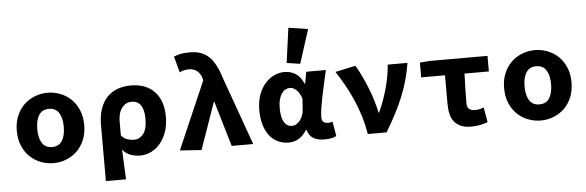

<svg xmlns="http://www.w3.org/2000/svg" viewBox="-58 -1033 4315 1413"><g transform="rotate(-5 2100.0 -326.5)"><path d="M300 12Q251 12 206 -5.5Q161 -23 126.5 -56Q92 -89 71.5 -137.5Q51 -186 51 -248Q51 -310 71.5 -358.5Q92 -407 126.5 -440Q161 -473 206 -490.5Q251 -508 300 -508Q349 -508 394 -490.5Q439 -473 473.5 -440Q508 -407 528.5 -358.5Q549 -310 549 -248Q549 -186 528.5 -137.5Q508 -89 473.5 -56Q439 -23 394 -5.5Q349 12 300 12ZM300 -107Q350 -107 374 -145Q398 -183 398 -248Q398 -313 374 -351Q350 -389 300 -389Q250 -389 226 -351Q202 -313 202 -248Q202 -183 226 -145Q250 -107 300 -107Z M672 177V-237Q672 -307 690.5 -358.5Q709 -410 741.5 -443Q774 -476 818.5 -492Q863 -508 915 -508Q1027 -508 1090 -442Q1153 -376 1153 -256Q1153 -192 1135 -142.5Q1117 -93 1087.5 -58.5Q1058 -24 1019.5 -6Q981 12 941 12Q907 12 872 0.5Q837 -11 811 -43Q813 14 815.5 68Q818 122 821 177ZM907 -108Q946 -108 974 -142.5Q1002 -177 1002 -254Q1002 -388 910 -388Q867 -388 839 -351Q811 -314 811 -251V-148Q834 -122 858.5 -115Q883 -108 907 -108Z M1393 11 1234 0 1450 -498 1447 -513Q1436 -552 1411 -570.5Q1386 -589 1354 -589Q1331 -589 1315.5 -585Q1300 -581 1283 -573L1251 -692Q1276 -702 1301 -707.5Q1326 -713 1371 -713Q1458 -713 1510 -663.5Q1562 -614 1595 -505L1776 0H1617L1518 -334H1514Z M2038 12Q1994 12 1957.5 -5.5Q1921 -23 1895.5 -56Q1870 -89 1856 -137Q1842 -185 1842 -246Q1842 -307 1859.5 -356Q1877 -405 1906 -438.5Q1935 -472 1972.5 -490Q2010 -508 2050 -508Q2094 -508 2130.5 -486.5Q2167 -465 2192 -409H2195L2211 -496H2356Q2346 -453 2335 -404.5Q2324 -356 2314.5 -309.5Q2305 -263 2298.5 -221.5Q2292 -180 2292 -152Q2292 -127 2305.5 -117Q2319 -107 2340 -107Q2355 -107 2372 -113L2390 -5Q2376 2 2354.5 7Q2333 12 2303 12Q2251 12 2220 -6.5Q2189 -25 2175 -70H2172Q2121 12 2038 12ZM2073 -108Q2089 -108 2103.5 -116.5Q2118 -125 2130 -139.5Q2142 -154 2150 -173.5Q2158 -193 2160 -215L2166 -301Q2151 -346 2127.5 -367Q2104 -388 2081 -388Q2064 -388 2048.5 -380Q2033 -372 2020.5 -354.5Q2008 -337 2000.5 -310.5Q1993 -284 1993 -247Q1993 -175 2014.5 -141.5Q2036 -108 2073 -108ZM2172 -558 2073 -573 2108 -830 2252 -808Z M2622 0Q2611 -70 2590.5 -136Q2570 -202 2543 -262.5Q2516 -323 2485.5 -376.5Q2455 -430 2425 -476L2575 -508Q2596 -474 2617.5 -429Q2639 -384 2658.5 -335.5Q2678 -287 2692.5 -238.5Q2707 -190 2715 -150H2719Q2758 -236 2782 -323Q2806 -410 2813 -496H2959Q2948 -430 2931.5 -370.5Q2915 -311 2891 -252Q2867 -193 2835 -131.5Q2803 -70 2761 0Z M3385 12Q3340 12 3310 -1Q3280 -14 3261 -37.5Q3242 -61 3234 -94.5Q3226 -128 3226 -169V-381H3050V-490L3124 -496H3550V-381H3370Q3368 -320 3366.5 -263Q3365 -206 3365 -163Q3365 -131 3381 -119Q3397 -107 3423 -107Q3439 -107 3453.5 -109.5Q3468 -112 3489 -120L3508 -10Q3482 0 3451 6Q3420 12 3385 12Z M3900 12Q3851 12 3806 -5.5Q3761 -23 3726.5 -56Q3692 -89 3671.5 -137.5Q3651 -186 3651 -248Q3651 -310 3671.5 -358.5Q3692 -407 3726.5 -440Q3761 -473 3806 -490.5Q3851 -508 3900 -508Q3949 -508 3994 -490.5Q4039 -473 4073.5 -440Q4108 -407 4128.5 -358.5Q4149 -310 4149 -248Q4149 -186 4128.5 -137.5Q4108 -89 4073.5 -56Q4039 -23 3994 -5.5Q3949 12 3900 12ZM3900 -107Q3950 -107 3974 -145Q3998 -183 3998 -248Q3998 -313 3974 -351Q3950 -389 3900 -389Q3850 -389 3826 -351Q3802 -313 3802 -248Q3802 -183 3826 -145Q3850 -107 3900 -107Z"/></g></svg>

Font: Source Code Pro
Style: Bold
Weight: 700
Monospace: yes
Designer: Paul D. Hunt, Teo Tuominen
Foundry: Adobe Systems Incorporated
Version: Version 2.030;PS 1.000;hotconv 16.6.51;makeotf.lib2.5.65220